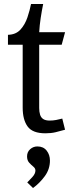

<svg xmlns="http://www.w3.org/2000/svg" viewBox="-20 -659 367 965"><path d="M197 -639Q190 -605 184.5 -568.5Q179 -532 177 -497H307L290 -434H177V-116Q177 -97 181.5 -82.5Q186 -68 197.5 -60.5Q209 -53 230 -53Q246 -53 262 -56Q278 -59 293 -63L307 -7Q282 0 259.5 5.5Q237 11 208 11Q144 11 119 -23Q94 -57 94 -118V-434H20V-484Q60 -485 83 -510.5Q106 -536 118 -572Q130 -608 136 -639ZM168 77Q198 77 214.5 98Q231 119 231 148Q231 191 205.5 226Q180 261 146 286L117 258Q128 247 143 230.5Q158 214 158 198Q158 187 147.5 178.5Q137 170 126.5 158.5Q116 147 116 127Q116 105 131.5 91Q147 77 168 77Z"/></svg>

Font: Rosario Light
Style: Regular
Weight: 400
Version: Version 1.101; ttfautohint (v1.8.1.43-b0c9)